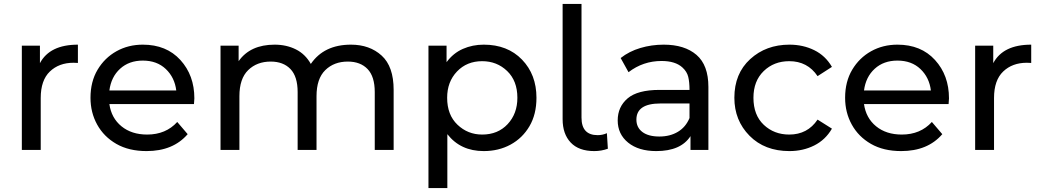

<svg xmlns="http://www.w3.org/2000/svg" viewBox="-20 -762 5296 976"><path d="M187 0H91V-530H183V-441Q233 -535 376 -535V-442L354 -443Q280 -443 233.5 -398.5Q187 -354 187 -264Z M725 6Q635 6 571.5 -30.5Q508 -67 474 -128.5Q440 -190 440 -265Q440 -347 476 -407.5Q512 -468 572 -501.5Q632 -535 706 -535Q826 -535 897 -457Q968 -379 968 -262L966 -233H536Q546 -162 597.5 -120Q649 -78 728 -78Q823 -78 881 -142L934 -80Q860 6 725 6ZM876 -302Q868 -368 823 -411Q778 -454 706 -454Q636 -454 590.5 -412.5Q545 -371 536 -302Z M1981 0H1885V-294Q1885 -373 1848.5 -411Q1812 -449 1748 -449Q1678 -449 1633.5 -405.5Q1589 -362 1589 -273V0H1493V-294Q1493 -373 1456.5 -411Q1420 -449 1356 -449Q1286 -449 1241.5 -405.5Q1197 -362 1197 -273V0H1101V-530H1193V-451Q1252 -535 1376 -535Q1436 -535 1484 -511Q1532 -487 1560 -437Q1627 -535 1764 -535Q1859 -535 1920 -479.5Q1981 -424 1981 -305Z M2254 194H2158V-530H2250V-446Q2284 -492 2333 -513.5Q2382 -535 2439 -535Q2560 -535 2633.5 -459Q2707 -383 2707 -265Q2707 -181 2671.5 -120.5Q2636 -60 2575.5 -27Q2515 6 2439 6Q2321 6 2254 -80ZM2431 -78Q2511 -78 2560.5 -131Q2610 -184 2610 -265Q2610 -351 2558 -401Q2506 -451 2431 -451Q2353 -451 2303 -398.5Q2253 -346 2253 -265Q2253 -178 2305.5 -128Q2358 -78 2431 -78Z M3001 6Q2922 6 2881 -37.5Q2840 -81 2840 -156V-742H2936V-164Q2936 -75 3018 -75Q3043 -75 3065 -85L3070 -6Q3037 6 3001 6Z M3316 6Q3226 6 3173 -37Q3120 -80 3120 -150Q3120 -219 3170.5 -262Q3221 -305 3333 -305H3485Q3485 -345 3478.5 -371.5Q3472 -398 3449 -419Q3413 -452 3343 -452Q3249 -452 3175 -395L3135 -467Q3178 -501 3235 -518Q3292 -535 3354 -535Q3460 -535 3520.5 -483Q3581 -431 3581 -320V0H3490V-70Q3441 6 3316 6ZM3332 -68Q3386 -68 3426 -92Q3466 -116 3485 -162V-236H3337Q3215 -236 3215 -154Q3215 -114 3245.5 -91Q3276 -68 3332 -68Z M3993 6Q3867 6 3790 -72Q3713 -150 3713 -265Q3713 -388 3793.5 -461.5Q3874 -535 3993 -535Q4062 -535 4119 -507Q4176 -479 4209 -422L4136 -375Q4085 -451 3992 -451Q3914 -451 3862 -400.5Q3810 -350 3810 -265Q3810 -177 3862.5 -127.5Q3915 -78 3992 -78Q4085 -78 4136 -154L4209 -108Q4176 -51 4119 -22.5Q4062 6 3993 6Z M4561 6Q4471 6 4407.5 -30.5Q4344 -67 4310 -128.5Q4276 -190 4276 -265Q4276 -347 4312 -407.5Q4348 -468 4408 -501.5Q4468 -535 4542 -535Q4662 -535 4733 -457Q4804 -379 4804 -262L4802 -233H4372Q4382 -162 4433.5 -120Q4485 -78 4564 -78Q4659 -78 4717 -142L4770 -80Q4696 6 4561 6ZM4712 -302Q4704 -368 4659 -411Q4614 -454 4542 -454Q4472 -454 4426.5 -412.5Q4381 -371 4372 -302Z M5033 0H4937V-530H5029V-441Q5079 -535 5222 -535V-442L5200 -443Q5126 -443 5079.5 -398.5Q5033 -354 5033 -264Z"/></svg>

Font: Argentum Novus
Style: Regular
Weight: 400
Designer: Julieta Ulanovsky
Foundry: Julieta Ulanovsky
Version: Version 7.20;July 27, 2021;FontCreator 13.0.0.2683 64-bit